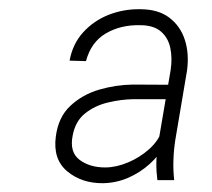

<svg xmlns="http://www.w3.org/2000/svg" viewBox="-20 -741 467 423"><path d="M327.6 -420.4 356 -586.9Q359.9 -612.8 355.2 -635.3Q350.6 -657.7 334.5 -671.6Q318.4 -685.5 288.6 -685.5Q246.1 -686.5 213.4 -667.5Q180.7 -648.4 169.4 -606.4L133.3 -607.4Q140.1 -644.5 163.3 -669.9Q186.5 -695.3 219.2 -708.3Q252 -721.2 288.6 -720.7Q328.6 -720.7 353 -702.1Q377.4 -683.6 387.2 -653.3Q397 -623 392.1 -585.9L366.2 -432.6Q362.8 -410.6 362.1 -388.4Q361.3 -366.2 363.8 -344.2H326.7Q321.8 -382.3 327.6 -420.4ZM360.8 -554.2 356.9 -522.5H273.9Q246.1 -522 217.5 -515.1Q189 -508.3 167.5 -491.2Q146 -474.1 140.1 -442.4Q132.8 -405.8 155.3 -388.9Q177.7 -372.1 211.4 -372.1Q235.8 -372.1 262 -383.1Q288.1 -394 308.8 -412.6Q329.6 -431.2 337.4 -455.1L344.2 -423.8Q331.1 -398.9 309.6 -379.6Q288.1 -360.4 262 -349.1Q235.8 -337.9 207 -337.4Q160.2 -336.9 128.2 -363.5Q96.2 -390.1 103 -440.4Q108.4 -482.9 135 -507.8Q161.6 -532.7 198.5 -543.5Q235.4 -554.2 272.9 -554.7Z"/></svg>

Font: Roboto ExtraLight
Style: Italic
Weight: 250
Designer: Christian Robertson
Foundry: Google
Version: Version 3.009; 2024